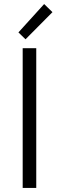

<svg xmlns="http://www.w3.org/2000/svg" viewBox="-20 -928 292 948"><path d="M92 0V-690H159V0ZM71 -768 198 -908 239 -868 106 -734Z"/></svg>

Font: Oxanium ExtraLight Light
Style: Regular
Weight: 300
Version: Version 2.000